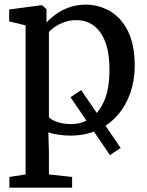

<svg xmlns="http://www.w3.org/2000/svg" viewBox="-20 -588 649 848"><path d="M465.5 97 291.5 -158.5 338.5 -190 513 65.5ZM21.5 241V193.5L93 182.5V-476L20.5 -493.5V-546L162.5 -565H165.5L185.5 -547.5V-488.5Q201.5 -506.5 226.5 -524.8Q251.5 -543 284.8 -555.2Q318 -567.5 358 -567.5Q415 -567.5 464.5 -539.5Q514 -511.5 544.5 -451.8Q575 -392 575 -296Q575 -233 555.5 -177.2Q536 -121.5 499 -79Q462 -36.5 409.2 -12.8Q356.5 11 290.5 11Q266 11 238.5 7Q211 3 193.5 -3.5L196 80.5V182.5L298.5 193.5V241ZM293.5 -40Q341.5 -40 379.8 -65.2Q418 -90.5 440.8 -143.8Q463.5 -197 463.5 -281.5Q463.5 -339 452.2 -380.2Q441 -421.5 420.8 -448Q400.5 -474.5 374.2 -486.8Q348 -499 318 -499Q290 -499 266 -490.8Q242 -482.5 224 -470.5Q206 -458.5 196 -447V-71Q203.5 -60 230.8 -50Q258 -40 293.5 -40Z"/></svg>

Font: Merriweather 24pt
Style: Regular
Weight: 400
Designer: Eben Sorkin
Foundry: Eben Sorkin
Version: Version 2.100